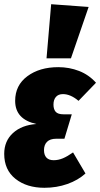

<svg xmlns="http://www.w3.org/2000/svg" viewBox="-22 -873 476 912"><path d="M-2 -142Q-2 -203 39.5 -241Q81 -279 151 -284Q50 -306 50 -394Q50 -468 108 -511Q166 -554 255 -554Q307 -554 353.5 -536Q400 -518 434 -480L351 -394Q313 -426 277 -426Q255 -426 243.5 -412.5Q232 -399 232 -376Q232 -354 242.5 -342Q253 -330 280 -330H319L284 -214H245Q216 -214 201.5 -199.5Q187 -185 187 -160Q187 -137 198.5 -124.5Q210 -112 233 -112Q255 -112 276.5 -121Q298 -130 325 -149L384 -49Q349 -17 298 1Q247 19 189 19Q105 19 51.5 -23.5Q-2 -66 -2 -142ZM221 -853 399 -840 315 -596H199Z"/></svg>

Font: Fira Sans Extra Condensed Black
Style: Italic
Weight: 900
Width: 3
Italic angle: -8°
Designer: Carrois Corporate & Edenspiekermann AG
Foundry: Carrois Corporate GbR & Edenspiekermann AG
Version: Version 4.203